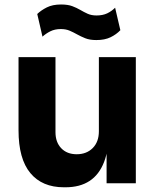

<svg xmlns="http://www.w3.org/2000/svg" viewBox="-20 -796 684 834"><path d="M257.5 17.5Q163.2 17.5 111.9 -44.1Q60.5 -105.8 60.5 -230.2V-547.8H221V-221.8Q221 -178.2 246 -152.1Q271 -126 313.2 -126Q356 -126 382.8 -152.9Q409.5 -179.8 409.5 -225.8V-547.8H570V0H443V-231.2H453.5Q453.5 -147.8 432.1 -92.5Q410.8 -37.2 368.9 -9.9Q327 17.5 264.5 17.5ZM398.5 -622Q369.8 -622 350.2 -629.9Q330.8 -637.8 315 -646.6Q299.2 -655.5 282.8 -662.6Q266.2 -669.8 244.2 -669.8Q218 -669.8 198.6 -660Q179.2 -650.2 164.5 -636.8L141.8 -735.2Q158.2 -751.2 183.4 -763.9Q208.5 -776.5 245 -776.5Q274.5 -776.5 293.6 -769.4Q312.8 -762.2 328.5 -753Q344.2 -743.8 360.8 -736.2Q377.2 -728.8 399.2 -728.8Q426.2 -728.8 445.8 -738.1Q465.2 -747.5 480 -762.5L502.8 -664.8Q485.5 -646.5 460.2 -634.2Q435 -622 398.5 -622Z"/></svg>

Font: SVN-Sora Variable
Style: Regular
Weight: 400
Designer: Jonathan Barnbrook, Julián Moncada
Foundry: Barnbrook Fonts
Version: Version 2.000 - Viet hoa boi STYLEno.1 Fonts